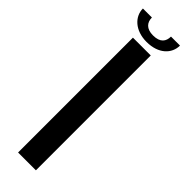

<svg xmlns="http://www.w3.org/2000/svg" viewBox="-242 -698 701 701"><g transform="rotate(45 109.0 -347.0)"><path d="M53 0H145V-593H53ZM99 -617C161 -617 195 -652.5 195 -694H148.5C148.5 -669.5 136.5 -650.5 99 -650.5C64.5 -650.5 50 -669 50 -694H3.5C3.5 -652.5 40 -617 99 -617Z"/></g></svg>

Font: Anybody
Style: Regular
Weight: 400
Designer: Tyler Finck
Foundry: Etcetera Type Company
Version: Version 1.110